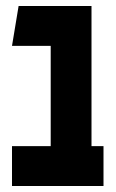

<svg xmlns="http://www.w3.org/2000/svg" viewBox="-20 -620 385 640"><path d="M325 -133V0H20V-133H149V-467H20L42 -600H285V-133Z"/></svg>

Font: Karantina
Style: Bold
Weight: 700
Designer: Rony Koch
Foundry: Rony Koch
Version: Version 1.000; ttfautohint (v1.8.3)